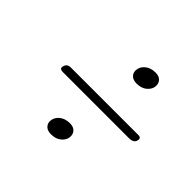

<svg xmlns="http://www.w3.org/2000/svg" viewBox="-113 -717 735 735"><g transform="rotate(45 255.0 -349.0)"><path d="M330.4 -492.4Q311.3 -492.4 301.3 -502.3Q291.4 -512.1 292.2 -527.1Q293.1 -545.9 309.6 -559.9Q326.1 -573.8 352.1 -573.8Q371.5 -573.8 381 -563.5Q390.6 -553.2 389.7 -538Q388.8 -520.3 372.9 -506.4Q357 -492.4 330.4 -492.4ZM85 -341Q90 -358 108.5 -358H474.5Q492 -358 487 -341Q485 -332.5 477.5 -328.2Q470 -324 462 -324H100Q79.5 -324 85 -341ZM235.9 -123.4Q216.8 -123.4 206.8 -133.3Q196.9 -143.1 197.7 -158.1Q198.6 -176.9 215.1 -190.9Q231.6 -204.8 257.6 -204.8Q277 -204.8 286.5 -194.5Q296.1 -184.2 295.2 -169Q294.3 -151.3 278.4 -137.4Q262.5 -123.4 235.9 -123.4Z"/></g></svg>

Font: Fraunces 72pt SemiBold
Style: Italic
Weight: 600
Italic angle: -16°
Version: Version 1.000;[b76b70a41]